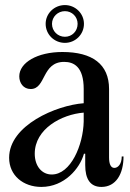

<svg xmlns="http://www.w3.org/2000/svg" viewBox="-20 -721 512 757"><path d="M380 16C437 16 467 -35 467 -104H460C460 -74 445 -59 431 -59C417 -59 410 -74 410 -100V-370C410 -468 344 -516 226 -516C127 -516 56 -474 56 -420C56 -394 72 -370 101 -370C162 -370 144 -477 233 -477C271 -477 310 -458 310 -370V-314C202 -306 16 -227 16 -99C16 -29 72 16 143 16C234 16 295 -57 311 -115H316V-70C316 -15 336 16 380 16ZM117 -115C117 -213 223 -270 310 -277V-242C308 -149 259 -33 184 -33C145 -33 117 -66 117 -115ZM160 -627C160 -585 194 -552 236 -552C277 -552 311 -585 311 -627C311 -668 277 -701 236 -701C194 -701 160 -668 160 -627ZM185 -627C185 -655 208 -677 236 -677C264 -677 286 -655 286 -627C286 -598 264 -576 236 -576C208 -576 185 -598 185 -627Z"/></svg>

Font: RL Madena
Style: Regular
Weight: 400
Designer: I Kadek Wantara Putra
Foundry: Roughlines ID
Version: Version 1.000;Glyphs 3.1.2 (3151)